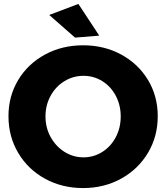

<svg xmlns="http://www.w3.org/2000/svg" viewBox="-20 -942 844 975"><path d="M781 -352Q781 -249 731.5 -166Q682 -83 595.5 -35Q509 13 402 13Q295 13 208.5 -34.5Q122 -82 72.5 -165.5Q23 -249 23 -352Q23 -454 72.5 -536Q122 -618 208.5 -665Q295 -712 402 -712Q509 -712 595.5 -665Q682 -618 731.5 -536Q781 -454 781 -352ZM211 -351Q211 -293 237.5 -245.5Q264 -198 308 -170.5Q352 -143 404 -143Q456 -143 499.5 -170.5Q543 -198 568 -245.5Q593 -293 593 -351Q593 -408 568 -455.5Q543 -503 499.5 -530Q456 -557 404 -557Q352 -557 307.5 -530Q263 -503 237 -455.5Q211 -408 211 -351ZM378 -922 484 -761 361 -751 230 -866Z"/></svg>

Font: Gontserrat
Style: Bold
Weight: 700
Designer: Julieta Ulanovsky
Foundry: Julieta Ulanovsky
Version: Version 6.001